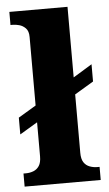

<svg xmlns="http://www.w3.org/2000/svg" viewBox="-54 -796 471 832"><g transform="rotate(-5 181.5 -380.0)"><path d="M19 0V-57H30Q47 -57 62.5 -63Q78 -69 87.5 -83.5Q97 -98 97 -125V-273L20 -227V-300L97 -346V-644Q97 -670 84.5 -682.5Q72 -695 56.5 -699Q41 -703 30 -703H19V-760H272V-453L354 -503V-428L272 -379V-125Q272 -98 281.5 -83.5Q291 -69 307 -63Q323 -57 339 -57H350V0Z"/></g></svg>

Font: Noto Serif Kannada ExtraBold
Style: Regular
Weight: 800
Version: Version 2.003